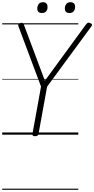

<svg xmlns="http://www.w3.org/2000/svg" viewBox="-20 -1221 854 1741"><path d="M298 14Q271 14 274 -5L352 -436L147 -983Q143 -996 148.5 -1003.5Q154 -1011 167 -1013Q181 -1016 187 -1012Q193 -1008 197 -996L387 -489L758 -997Q769 -1011 777 -1014.5Q785 -1018 797 -1012Q810 -1007 813.5 -999.5Q817 -992 808 -981L407 -435L329 -5Q326 14 298 14ZM360 -1103Q340 -1103 329 -1113Q318 -1123 318 -1144Q318 -1168 331 -1184.5Q344 -1201 370 -1201Q389 -1201 400 -1190.5Q411 -1180 411 -1159Q412 -1134 399 -1118.5Q386 -1103 360 -1103ZM610 -1103Q590 -1103 579 -1113Q568 -1123 568 -1144Q568 -1168 581 -1184.5Q594 -1201 619 -1201Q639 -1201 650 -1190.5Q661 -1180 661 -1159Q661 -1134 648 -1118.5Q635 -1103 610 -1103ZM0 490H690V500H0ZM0 -20H690V0H0ZM0 -505H690V-500H0ZM0 -1010H690V-1000H0Z"/></svg>

Font: Playwrite ZA Guides
Style: Regular
Weight: 400
Designer: Veronika Burian, José Scaglione
Foundry: TypeTogether
Version: Version 1.003